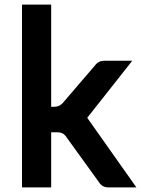

<svg xmlns="http://www.w3.org/2000/svg" viewBox="-20 -815 613 835"><path d="M573.2 0H452.1Q438 0 428 -5.4Q418 -10.7 410.2 -22.9L270.5 -216.3Q263.2 -228.5 253.2 -234.1Q243.2 -239.7 228.5 -239.7H202.6V0H75.7V-794.9H202.6V-350.6H214.4Q228 -350.6 238.3 -355.7Q248.5 -360.8 256.8 -371.6L392.6 -529.8Q400.4 -540.5 410.6 -545.7Q420.9 -550.8 435.1 -550.8H555.2L359.4 -302.7Z"/></svg>

Font: Lycee Sans SemiBold
Style: Regular
Weight: 600
Designer: Justin Alvin
Foundry: Alkove Design
Version: Version 1.030